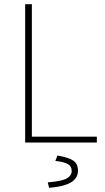

<svg xmlns="http://www.w3.org/2000/svg" viewBox="-20 -680 500 916"><path d="M100 0V-660H132V-28H442V0ZM214 216 208 190Q274 185 298 171.5Q322 158 322 136Q322 112 301 101.5Q280 91 244 88L254 62Q308 71 330 86.5Q352 102 352 134Q352 171 317 191Q282 211 214 216Z"/></svg>

Font: SourceSans3VF
Style: Regular
Weight: 200
Designer: Paul D. Hunt
Foundry: Adobe
Version: Version 3.052;hotconv 1.1.0;makeotfexe 2.6.0